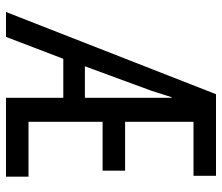

<svg xmlns="http://www.w3.org/2000/svg" viewBox="-70 -670 740 640"><g transform="rotate(90 300.0 -350.0)"><path d="M304 -552 283 -486 201 -263H306V-552ZM306 -191H176L103 0H20L294 -700H566V-625H386V-397H549V-322H386V-75H569V0H306Z"/></g></svg>

Font: PT Mono
Style: Regular
Weight: 400
Monospace: yes
Designer: A.Korolkova, I.Chaeva
Foundry: ParaType Ltd
Version: Version 1.001W OFL